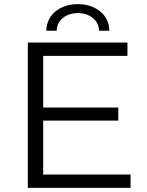

<svg xmlns="http://www.w3.org/2000/svg" viewBox="-20 -905 709 925"><path d="M609 -64V0H114V-700H594V-636H188V-387H550V-324H188V-64ZM355 -885Q419 -885 462 -850.5Q505 -816 507 -757H457Q456 -795 427 -818.5Q398 -842 355 -842Q312 -842 283 -818.5Q254 -795 253 -757H203Q205 -816 248 -850.5Q291 -885 355 -885Z"/></svg>

Font: CMG Sans
Style: Regular
Weight: 400
Designer: Julieta Ulanovsky
Foundry: Julieta Ulanovsky
Version: Version 7.200